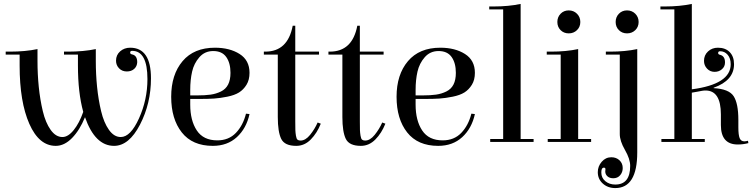

<svg xmlns="http://www.w3.org/2000/svg" viewBox="-20 -723 3843 978"><path d="M595 -25Q645 -25 688 -120Q731 -215 731 -320Q731 -464 653 -464Q643 -464 643 -455Q643 -448 652 -446Q679 -441 679 -406Q678 -385 663.5 -372Q649 -359 626 -359Q602 -359 586.5 -375Q571 -391 571 -414Q571 -443 592 -461.5Q613 -480 643 -480Q749 -480 749 -324Q749 -196 693 -88Q637 20 561 20Q464 20 413 -126Q386 -60 347 -20Q308 20 264 20Q179 20 129.5 -92Q80 -204 80 -389V-445H9V-460H30Q109 -460 171 -473V-412Q171 -345 177.5 -280.5Q184 -216 198 -157Q212 -98 238 -61.5Q264 -25 298 -25Q327 -25 355.5 -60.5Q384 -96 404 -153Q377 -251 377 -389V-445H306V-460H327Q406 -460 468 -473V-412Q468 -345 474.5 -280.5Q481 -216 495 -157Q509 -98 535 -61.5Q561 -25 595 -25Z M1075 -480Q1150 -480 1200.5 -448Q1251 -416 1251 -352Q1251 -316 1235.5 -291Q1220 -266 1197.5 -252Q1175 -238 1138 -230.5Q1101 -223 1070.5 -221Q1040 -219 996 -219H949V-190Q949 -109 982.5 -58.5Q1016 -8 1087 -8Q1145 -8 1181.5 -46Q1218 -84 1233 -144L1251 -142Q1235 -69 1186.5 -24.5Q1138 20 1064 20Q960 20 906 -48.5Q852 -117 852 -230Q852 -343 910 -411.5Q968 -480 1075 -480ZM949 -237H984Q1025 -237 1053 -241Q1081 -245 1105.5 -257Q1130 -269 1142 -292.5Q1154 -316 1154 -352Q1154 -402 1132.5 -432.5Q1111 -463 1066 -463Q1023 -463 995.5 -431.5Q968 -400 958.5 -358Q949 -316 949 -265Z M1484 -445V-105Q1484 -73 1484.5 -60Q1485 -47 1487.5 -31.5Q1490 -16 1495.5 -11.5Q1501 -7 1511 -7Q1536 -7 1559.5 -36Q1583 -65 1598 -99L1614 -93Q1595 -45 1563 -12.5Q1531 20 1489 20Q1430 20 1412.5 -15.5Q1395 -51 1395 -127V-445H1324V-460H1331Q1446 -460 1471 -592H1484V-460H1605V-445Z M1813 -445V-105Q1813 -73 1813.5 -60Q1814 -47 1816.5 -31.5Q1819 -16 1824.5 -11.5Q1830 -7 1840 -7Q1865 -7 1888.5 -36Q1912 -65 1927 -99L1943 -93Q1924 -45 1892 -12.5Q1860 20 1818 20Q1759 20 1741.5 -15.5Q1724 -51 1724 -127V-445H1653V-460H1660Q1775 -460 1800 -592H1813V-460H1934V-445Z M2223 -480Q2298 -480 2348.5 -448Q2399 -416 2399 -352Q2399 -316 2383.5 -291Q2368 -266 2345.5 -252Q2323 -238 2286 -230.5Q2249 -223 2218.5 -221Q2188 -219 2144 -219H2097V-190Q2097 -109 2130.5 -58.5Q2164 -8 2235 -8Q2293 -8 2329.5 -46Q2366 -84 2381 -144L2399 -142Q2383 -69 2334.5 -24.5Q2286 20 2212 20Q2108 20 2054 -48.5Q2000 -117 2000 -230Q2000 -343 2058 -411.5Q2116 -480 2223 -480ZM2097 -237H2132Q2173 -237 2201 -241Q2229 -245 2253.5 -257Q2278 -269 2290 -292.5Q2302 -316 2302 -352Q2302 -402 2280.5 -432.5Q2259 -463 2214 -463Q2171 -463 2143.5 -431.5Q2116 -400 2106.5 -358Q2097 -316 2097 -265Z M2632 -703V-15H2698V0H2477V-15H2543V-675H2472V-690H2493Q2571 -690 2632 -703Z M2925 -473V-15H2991V0H2770V-15H2836V-445H2765V-460H2786Q2864 -460 2925 -473ZM2835.5 -569.5Q2819 -586 2819 -611Q2819 -636 2835.5 -653Q2852 -670 2877 -670Q2902 -670 2919 -653Q2936 -636 2936 -611Q2936 -586 2919 -569.5Q2902 -553 2877 -553Q2852 -553 2835.5 -569.5Z M3132.5 -569.5Q3116 -586 3116 -611Q3116 -636 3132.5 -653Q3149 -670 3174 -670Q3199 -670 3216 -653Q3233 -636 3233 -611Q3233 -586 3216 -569.5Q3199 -553 3174 -553Q3149 -553 3132.5 -569.5ZM3226 -473V53Q3226 235 3114 235Q3076 235 3050.5 212Q3025 189 3025 154Q3025 124 3045 101Q3065 78 3094 78Q3119 78 3135.5 93.5Q3152 109 3152 133Q3152 154 3139 169.5Q3126 185 3104 185Q3085 185 3074 175Q3063 165 3063 150Q3063 149 3063.5 145Q3064 141 3064 139Q3064 131 3056 131Q3048 131 3045 140Q3043 145 3043 156Q3043 183 3063.5 200Q3084 217 3114 217Q3190 217 3190 122Q3190 87 3163.5 41Q3137 -5 3137 -40V-445H3066V-460H3087Q3165 -460 3226 -473Z M3615 -276V-274Q3693 -270 3717 -233Q3741 -196 3741 -112V-74Q3741 -36 3747.5 -19.5Q3754 -3 3772 -3Q3779 -3 3790 -6L3792 6Q3766 13 3738 13Q3652 13 3652 -86V-140Q3652 -262 3574 -262H3568Q3565 -262 3556.5 -260.5Q3548 -259 3532.5 -256Q3517 -253 3504 -251V-15H3570V0H3349V-15H3415V-675H3344V-690H3365Q3443 -690 3504 -703V-268Q3702 -294 3702 -396Q3702 -426 3686.5 -444Q3671 -462 3648 -462Q3638 -462 3638 -453Q3638 -446 3647 -444Q3673 -438 3673 -405Q3673 -384 3657.5 -370.5Q3642 -357 3620 -357Q3597 -357 3581.5 -373.5Q3566 -390 3566 -413Q3566 -442 3586.5 -461Q3607 -480 3637 -480Q3675 -480 3697 -457.5Q3719 -435 3719 -396Q3719 -313 3615 -276Z"/></svg>

Font: Elsie Swash Caps
Style: Regular
Weight: 400
Designer: Alejandro Inler
Foundry: Alejandro Inler
Version: 1.001